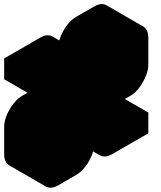

<svg xmlns="http://www.w3.org/2000/svg" viewBox="-63 -851 776 923"><path d="M130 -140Q130 -167 142 -196.5Q154 -226 174 -251.5Q194 -277 217 -290L303 -340V-470L130 -370V-470L303 -570Q338 -590 364 -575Q390 -560 390 -520Q390 -547 402 -576.5Q414 -606 433.5 -631.5Q453 -657 476 -670L563 -720Q597 -740 623.5 -725Q650 -710 650 -670V-540Q650 -514 637.5 -484Q625 -454 605.5 -428.5Q586 -403 563 -390L476 -340V-210L650 -310V-210L476 -110Q442 -90 416 -105Q390 -120 390 -160Q390 -134 378 -104Q366 -74 346 -48.5Q326 -23 303 -10L217 40Q182 60 156 45Q130 30 130 -10ZM390 -290 217 -190V-60L390 -160ZM390 -390 563 -490V-620L390 -520ZM390 -160Q390 -120 416 -105L243 -205Q217 -220 217 -260ZM650 -310 476 -210 303 -310 476 -410ZM563 -620V-490L390 -590V-720ZM390 -290V-160L217 -260V-390ZM390 -160 217 -60 43 -160 217 -260ZM563 -490 390 -390 217 -490 390 -590ZM303 -470V-340L130 -440V-570ZM303 -340 217 -290Q194 -277 174 -251.5Q154 -226 142 -196.5Q130 -167 130 -140V-10Q130 30 156 45L-17 -55Q-43 -70 -43 -110V-240Q-43 -267 -31 -296.5Q-19 -326 0.7 -351.5Q20.4 -377 43 -390L130 -440ZM623 -725Q597 -740 563 -720L476 -670Q453 -657 433.5 -631.5Q414 -606 402 -576.5Q390 -547 390 -520L217 -620Q217 -647 228.9 -676.5Q240.7 -706 260.5 -731.5Q280.3 -757 303 -770L390 -820Q424.4 -840 450 -825ZM364 -575Q338 -590 303 -570L130 -470L-43 -570L130.3 -670Q164.1 -690 190 -675ZM130 -470V-370L-43 -470V-570Z"/></svg>

Font: Nabla Normal
Style: Regular
Weight: 400
Designer: Arthur Reinders Folmer
Version: Version 1.000